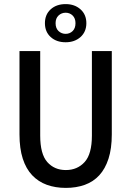

<svg xmlns="http://www.w3.org/2000/svg" viewBox="-20 -904 640 936"><path d="M301 12Q250 12 208.5 -3Q167 -18 137 -49.5Q107 -81 91 -130.5Q75 -180 75 -249V-655H176V-243Q176 -153 210.5 -114Q245 -75 301 -75Q357 -75 392.5 -114Q428 -153 428 -243V-655H525V-249Q525 -180 509 -130.5Q493 -81 464 -49.5Q435 -18 393.5 -3Q352 12 301 12ZM300 -698Q255 -698 227 -723.5Q199 -749 199 -791Q199 -833 227 -858.5Q255 -884 300 -884Q344 -884 372.5 -858.5Q401 -833 401 -791Q401 -749 372.5 -723.5Q344 -698 300 -698ZM300 -739Q320 -739 334 -752.5Q348 -766 348 -791Q348 -815 334 -828.5Q320 -842 300 -842Q280 -842 265.5 -828.5Q251 -815 251 -791Q251 -766 265.5 -752.5Q280 -739 300 -739Z"/></svg>

Font: SauceCodePro Nerd Font Mono
Style: Regular
Weight: 500
Monospace: yes
Designer: Paul D. Hunt, Teo Tuominen
Foundry: Adobe Systems Incorporated
Version: Version 2.030;PS 1.000;hotconv 16.6.51;makeotf.lib2.5.65220;